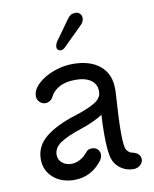

<svg xmlns="http://www.w3.org/2000/svg" viewBox="-87 -826 737 917"><g transform="rotate(-10 281.5 -367.5)"><path d="M533 -17Q533 -1 519.5 11Q506 23 488 23Q449 23 420 0Q391 -23 384 -63Q377 -99 377 -167Q377 -213 380 -259Q337 -231 273 -210Q203 -187 169.5 -164Q136 -141 136 -107Q136 -84 154 -68.5Q172 -53 200 -53Q220 -53 241.5 -64.5Q263 -76 280 -98Q289 -109 307 -109Q324 -109 334.5 -98.5Q345 -88 345 -71Q345 -65 341.5 -56.5Q338 -48 334 -43Q281 25 200 25Q138 25 98 -10Q58 -45 58 -100Q58 -164 111 -206.5Q164 -249 258 -278Q321 -298 354.5 -318.5Q388 -339 388 -369V-374Q388 -406 361.5 -425.5Q335 -445 286 -445Q195 -445 163 -382Q158 -372 148 -366Q138 -360 128 -360Q111 -360 99 -372Q87 -384 87 -400Q87 -431 117 -459.5Q147 -488 193.5 -505Q240 -522 286 -522Q371 -522 418.5 -482Q466 -442 466 -371V-358Q457 -226 457 -154Q457 -115 462 -88Q465 -74 475 -65Q485 -56 496 -55Q533 -45 533 -17ZM224 -612Q224 -628 233 -641L304 -740Q311 -750 319.5 -755Q328 -760 343 -760Q355 -760 363.5 -751.5Q372 -743 372 -730Q372 -722 368.5 -714Q365 -706 360 -701L265 -607Q255 -596 241 -596Q235 -596 229.5 -601Q224 -606 224 -612Z"/></g></svg>

Font: Tsukimi Rounded Medium
Style: Regular
Weight: 500
Designer: Takashi Funayama
Foundry: Takashi Funayama
Version: Version 1.032; ttfautohint (v1.8.3)